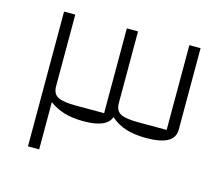

<svg xmlns="http://www.w3.org/2000/svg" viewBox="-92 -743 984 860"><g transform="rotate(15 400.5 -312.5)"><path d="M104 0V-625H156V-293Q156 -258 180 -245Q204 -232 267 -232H395V-625H447V-293Q447 -258 470.5 -245Q494 -232 557 -232H685V-625H737V-248Q737 -209 703.5 -191Q670 -173 605 -173Q553 -173 513 -185Q473 -197 440 -226Q423 -173 315 -173Q264 -173 226.5 -184Q189 -195 156 -219V0Z"/></g></svg>

Font: Changa ExtraLight ExtraLight
Style: Regular
Weight: 250
Version: Version 3.002; ttfautohint (v1.8.2)